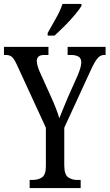

<svg xmlns="http://www.w3.org/2000/svg" viewBox="-23 -951 554 971"><path d="M127 0V-41H142Q170 -41 189.5 -54Q209 -67 209 -111V-305L64 -620Q51 -649 39.5 -661Q28 -673 7 -673H-3V-714H222V-673H201Q179 -673 171 -664Q163 -655 163 -643Q163 -632 167.5 -616.5Q172 -601 177 -590L236 -459Q250 -429 260 -402.5Q270 -376 277 -353Q285 -373 296 -400Q307 -427 320 -458L370 -570Q378 -589 383 -606Q388 -623 388 -635Q388 -657 373.5 -665Q359 -673 336 -673H319V-714H511V-673H503Q485 -673 470.5 -656.5Q456 -640 436 -596L302 -305V-116Q302 -68 321.5 -54.5Q341 -41 367 -41H385V0ZM218 -784Q239 -822 260.5 -859.5Q282 -897 293 -931H389V-921Q379 -904 356 -876.5Q333 -849 305 -821Q277 -793 253 -771H218Z"/></svg>

Font: Noto Serif Tamil ExtraCondensed
Style: Regular
Weight: 400
Width: 2
Designer: Indian Type Foundry, Tom Grace, and the Monotype Design Team
Foundry: Monotype Imaging Inc.
Version: Version 2.004; ttfautohint (v1.8.4.7-5d5b)